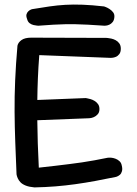

<svg xmlns="http://www.w3.org/2000/svg" viewBox="-20 -818 595 836"><path d="M130 -2Q107 -4 92 -10Q77 -16 69 -24.5Q61 -33 57 -42.5Q53 -52 52 -59Q49 -131 46.5 -198Q44 -265 43.5 -331Q43 -397 46 -468Q49 -539 56 -619Q59 -633 73.5 -643.5Q88 -654 116 -654L443 -653Q443 -653 449 -652.5Q455 -652 464.5 -650Q474 -648 483.5 -643Q493 -638 499.5 -629Q506 -620 506 -606Q506 -591 499.5 -582.5Q493 -574 484.5 -570.5Q476 -567 469 -566.5Q462 -566 462 -566L151 -578Q147 -526 145 -478Q143 -430 142.5 -383.5Q142 -337 142.5 -290.5Q143 -244 144.5 -194Q146 -144 149 -88Q187 -92 220 -96Q253 -100 281.5 -103.5Q310 -107 337 -111Q364 -115 391.5 -120Q419 -125 448 -131Q448 -131 453.5 -131.5Q459 -132 467 -131Q475 -130 484 -126.5Q493 -123 500.5 -116Q508 -109 510 -98Q514 -83 511 -72.5Q508 -62 502 -57Q496 -52 491 -50Q486 -48 486 -48Q438 -38 394.5 -30Q351 -22 308 -16Q265 -10 221.5 -6.5Q178 -3 130 -2ZM78 -292 74 -380 353 -391Q353 -391 359 -390Q365 -389 374 -386.5Q383 -384 392 -378.5Q401 -373 407 -364.5Q413 -356 413 -343Q413 -329 405.5 -320.5Q398 -312 388.5 -308Q379 -304 371.5 -303.5Q364 -303 364 -303ZM478 -744Q477 -730 470.5 -722Q464 -714 456 -710.5Q448 -707 441.5 -706.5Q435 -706 435 -706Q393 -709 363 -710.5Q333 -712 309.5 -712.5Q286 -713 263 -712.5Q240 -712 212.5 -710.5Q185 -709 147 -706Q147 -706 141 -706.5Q135 -707 126 -709Q117 -711 109 -717Q101 -723 98 -735Q93 -748 95.5 -756Q98 -764 103.5 -769Q109 -774 114 -776Q119 -778 119 -778Q161 -785 195.5 -790Q230 -795 264.5 -797Q299 -799 339.5 -797.5Q380 -796 433 -790Q433 -790 440 -787.5Q447 -785 456.5 -779Q466 -773 472.5 -764.5Q479 -756 478 -744Z"/></svg>

Font: Sour Gummy
Style: Regular
Weight: 400
Designer: Stefie Justprince
Foundry: Eifetstype
Version: Version 1.000